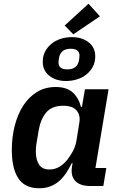

<svg xmlns="http://www.w3.org/2000/svg" viewBox="-20 -992 640 1024"><path d="M189 12Q113 12 78 -40.5Q43 -93 43 -193Q43 -260 58.5 -321Q74 -382 103.5 -428Q133 -474 176.5 -501Q220 -528 277 -528Q334 -528 366 -500.5Q398 -473 412 -422H417L433 -516H559L489 -96H547L531 0H461Q407 0 381.5 -27Q356 -54 364 -103L367 -122H363Q348 -92 331.5 -67.5Q315 -43 294.5 -25.5Q274 -8 248 2Q222 12 189 12ZM244 -88Q296 -88 338 -139Q352 -156 367.5 -183.5Q383 -211 388 -243L403 -337Q410 -377 389 -402.5Q368 -428 317 -428Q257 -428 226.5 -392Q196 -356 186 -295L175 -229Q173 -220 172 -209Q171 -198 171 -184Q171 -141 188 -114.5Q205 -88 244 -88ZM371 -809 325 -856 452 -972 513 -905ZM332 -560Q279 -560 243.5 -587.5Q208 -615 208 -663Q208 -693 220.5 -717Q233 -741 254.5 -758.5Q276 -776 304 -785Q332 -794 364 -794Q417 -794 452.5 -766.5Q488 -739 488 -691Q488 -661 475.5 -637Q463 -613 441.5 -595.5Q420 -578 391.5 -569Q363 -560 332 -560ZM339 -622Q392 -622 401 -669Q404 -687 404 -695Q404 -732 357 -732Q304 -732 295 -685Q292 -667 292 -659Q292 -622 339 -622Z"/></svg>

Font: IBM Plex Mono SemiBold
Style: Italic
Weight: 600
Italic angle: -9°
Monospace: yes
Designer: Mike Abbink, Paul van der Laan, Pieter van Rosmalen
Foundry: Bold Monday
Version: Version 2.3